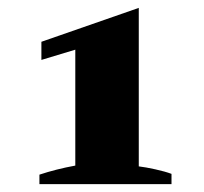

<svg xmlns="http://www.w3.org/2000/svg" viewBox="-20 -733 518 487"><path d="M80 -290Q122 -304 171 -313V-607L85 -581V-627L332 -713V-311Q349 -309 374 -303.5Q399 -298 415 -292V-266H80Z"/></svg>

Font: Trirong ExtraBold
Style: Regular
Weight: 800
Designer: Katatrad Team
Foundry: CadsonDemak
Version: Version 1.001